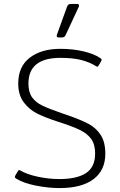

<svg xmlns="http://www.w3.org/2000/svg" viewBox="-20 -944 612 979"><path d="M269 -761 271 -769 322 -910Q325 -918 329.5 -921Q334 -924 344 -924H371Q383 -924 383 -916Q383 -911 381 -908L314 -764Q311 -758 306.5 -755.5Q302 -753 294 -753H279Q269 -753 269 -761ZM63 -33Q57 -37 56 -40Q55 -43 58 -49L71 -71Q74 -77 78 -77Q80 -77 85 -74Q117 -55 172.5 -43Q228 -31 283 -31Q372 -31 418.5 -61.5Q465 -92 465 -161Q465 -208 445 -235.5Q425 -263 387 -281.5Q349 -300 274 -324Q212 -344 170.5 -364.5Q129 -385 101 -422.5Q73 -460 73 -518Q73 -605 132 -650Q191 -695 288 -695Q352 -695 406.5 -682Q461 -669 491 -648Q497 -644 498 -641Q499 -638 496 -632L483 -610Q480 -604 476 -604Q473 -604 469 -607Q437 -627 394.5 -638Q352 -649 288 -649Q125 -649 125 -518Q125 -474 143.5 -448Q162 -422 195 -406Q228 -390 297 -366Q305 -364 321 -358Q393 -333 432 -312Q471 -291 494 -255Q517 -219 517 -160Q517 -76 457 -30.5Q397 15 283 15Q227 15 163.5 2.5Q100 -10 63 -33Z"/></svg>

Font: Mitr ExtraLight
Style: Regular
Weight: 250
Designer: Thanarat Vachiruckul
Foundry: Cadson Demak Co.,Ltd.
Version: Version 1.000